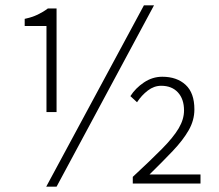

<svg xmlns="http://www.w3.org/2000/svg" viewBox="-20 -691 826 723"><path d="M155 -269V-593H73V-620Q101 -626 122 -636Q143 -646 160 -659H193V-269ZM154 12 522 -671H560L193 12ZM480 0V-25Q547 -87 590 -130.5Q633 -174 653 -208Q673 -242 673 -275Q673 -318 650 -343Q627 -368 587 -368Q560 -368 536.5 -350Q513 -332 496 -306L471 -329Q490 -359 522 -380.5Q554 -402 591 -402Q646 -402 679 -371.5Q712 -341 712 -279Q712 -238 690.5 -200.5Q669 -163 631 -123Q593 -83 543 -34H735V0Z"/></svg>

Font: Source Sans 3 Light
Style: Regular
Weight: 300
Designer: Paul D. Hunt
Foundry: Adobe
Version: Version 3.052;hotconv 1.1.0;makeotfexe 2.6.0